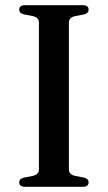

<svg xmlns="http://www.w3.org/2000/svg" viewBox="-20 -720 416 740"><path d="M245.5 -67.5Q245.5 -57 251.8 -50.8Q258 -44.5 270 -42L304 -35.5Q321.5 -31 321.5 -17Q321.5 -9.5 316.2 -4.8Q311 0 299 0H77Q65 0 59.5 -4.8Q54 -9.5 54 -17Q54 -31 72 -35.5L106 -42Q118 -44.5 124 -50.8Q130 -57 130 -67.5V-632.5Q130 -643 124 -649.2Q118 -655.5 106 -658L72 -664.5Q54 -669 54 -683Q54 -691 59.5 -695.5Q65 -700 77 -700H299Q311 -700 316.2 -695.5Q321.5 -691 321.5 -683Q321.5 -669 304 -664.5L270 -658Q258 -655.5 251.8 -649.2Q245.5 -643 245.5 -632.5Z"/></svg>

Font: Fraunces 28pt
Style: Regular
Weight: 400
Version: Version 1.000;[b76b70a41]